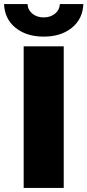

<svg xmlns="http://www.w3.org/2000/svg" viewBox="-56 -929 432 949"><path d="M61 -700H259V0H61ZM-36 -909H80Q82 -879 104.5 -861Q127 -843 160 -843Q193 -843 215.5 -861Q238 -879 240 -909H356Q353 -835 299 -791.5Q245 -748 160 -748Q75 -748 21 -791.5Q-33 -835 -36 -909Z"/></svg>

Font: Chess Sans ExtraBold
Style: Regular
Weight: 800
Designer: Wolf Bōese
Foundry: Wolf Bōese
Version: Version 7.223